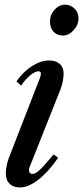

<svg xmlns="http://www.w3.org/2000/svg" viewBox="-20 -794 357 824"><path d="M250 -641.5Q224.5 -641.5 209.5 -658Q194.5 -674.5 194.5 -702Q194.5 -731 214.2 -752.5Q234 -774 259 -774Q282.5 -774 299.8 -757.2Q317 -740.5 317 -715.5Q317 -687.5 296.2 -664.5Q275.5 -641.5 250 -641.5ZM65.5 10.5Q38 10.5 21.5 -5Q5 -20.5 5 -50Q5 -62.5 8 -80.2Q11 -98 18.5 -117.5L151.5 -460Q154 -466.5 154.8 -471Q155.5 -475.5 155.5 -478.5Q155.5 -488 145 -488Q130.5 -488 110 -471.2Q89.5 -454.5 70.5 -426.5L50.5 -445Q81 -487.5 118.2 -511Q155.5 -534.5 191 -534.5Q219 -534.5 236 -520Q253 -505.5 253 -479Q253 -465.5 249.8 -447.2Q246.5 -429 239.5 -410.5L107.5 -78Q104.5 -71 104.5 -64.5Q104.5 -47.5 119.5 -47.5Q132 -47.5 150.5 -64.8Q169 -82 210 -131L229.5 -117Q187 -55.5 144.2 -22.5Q101.5 10.5 65.5 10.5Z"/></svg>

Font: Libre Caslon Condensed Medium Italic
Style: Regular
Weight: 500
Italic angle: -22.583°
Designer: Pablo Impallari, Rodrigo Fuenzalida, Katja Schimmel, Ertekin Erdin
Foundry: Pablo Impallari, Rodrigo Fuenzalida
Version: Version 2.000; ttfautohint (v1.8.4.7-5d5b);gftools[0.9.33]